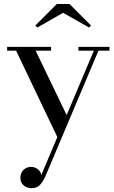

<svg xmlns="http://www.w3.org/2000/svg" viewBox="-20 -700 586 983"><path d="M162.5 -440.5 330.5 -91.5 282 19.5 62.5 -440.5H16.5V-460H241.5V-440.5ZM540.5 -460V-440.5H484L214.5 198Q201 228.5 185.2 246Q169.5 263.5 141 263.5Q128.5 263.5 115.5 258Q102.5 252.5 93.5 240.8Q84.5 229 84.5 210Q84.5 193.5 91.8 181Q99 168.5 111.5 161.5Q124 154.5 140 154.5Q152.5 154.5 163.2 159.8Q174 165 181.8 174.2Q189.5 183.5 191.5 196L460.5 -440.5H381.5V-460ZM171 -559 161 -569.5 271 -679.5H336L446 -569.5L436 -559L303 -634.5Z"/></svg>

Font: Bodoni Moda SC
Style: Regular
Weight: 400
Designer: Owen Earl
Foundry: indestructible type
Version: Version 2.005